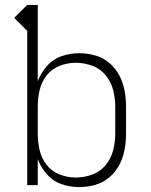

<svg xmlns="http://www.w3.org/2000/svg" viewBox="-20 -755 616 783"><path d="M303 8Q336 8 368 -1Q400 -10 425.5 -31.5Q451 -53 466.5 -82.5Q482 -112 488 -144.5Q494 -177 494 -210V-320Q494 -353 488 -385.5Q482 -418 466.5 -447.5Q451 -477 425.5 -498.5Q400 -520 368 -529Q336 -538 303 -538Q266 -538 231 -526Q196 -514 171.5 -486Q147 -458 134 -424V-735H91L38 -682L91 -629V0H134V-106Q147 -72 171.5 -44Q196 -16 231 -4Q266 8 303 8ZM289 -31Q255 -31 223 -43.5Q191 -56 170 -83Q149 -110 141.5 -143Q134 -176 134 -210V-320Q134 -354 141.5 -387Q149 -420 170 -447Q191 -474 223 -486.5Q255 -499 289 -499Q323 -499 356 -487Q389 -475 411 -448Q433 -421 441.5 -387.5Q450 -354 450 -320V-210Q450 -176 441.5 -142.5Q433 -109 411 -82Q389 -55 356 -43Q323 -31 289 -31Z"/></svg>

Font: Iosevka Sparkle Extralight
Style: Regular
Weight: 200
Designer: Belleve Invis
Foundry: Belleve Invis
Version: Version 4.5.0; ttfautohint (v1.8.3)